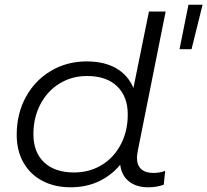

<svg xmlns="http://www.w3.org/2000/svg" viewBox="-20 -791 881 816"><path d="M781 -771H841L794 -582H743ZM562 -121Q562 -89 580 -72.5Q598 -56 632 -56Q660 -56 682 -65L676 -6Q646 5 610 5Q559 5 527.5 -20.5Q496 -46 491 -91Q453 -45 399.5 -20Q346 5 280 5Q213 5 161 -22Q109 -49 80 -99.5Q51 -150 51 -218Q51 -307 89.5 -378Q128 -449 196 -489.5Q264 -530 348 -530Q423 -530 473.5 -501Q524 -472 547 -417L613 -742H684L566 -152Q562 -130 562 -121ZM523 -304Q523 -381 477.5 -424.5Q432 -468 350 -468Q285 -468 233 -436Q181 -404 151.5 -347.5Q122 -291 122 -221Q122 -144 167.5 -101Q213 -58 295 -58Q360 -58 412 -89.5Q464 -121 493.5 -177.5Q523 -234 523 -304Z"/></svg>

Font: Montserrat Alternates
Style: Italic
Weight: 400
Italic angle: -11.3°
Designer: Julieta Ulanovsky
Foundry: Julieta Ulanovsky
Version: Version 7.200